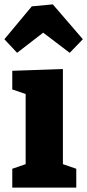

<svg xmlns="http://www.w3.org/2000/svg" viewBox="-31 -856 398 876"><path d="M47 -615 -11 -677 114 -827 210 -836 347 -677 287 -615 166 -707ZM317 -86V0H25V-86L86 -107V-427L25 -448V-533L256 -541V-107Z"/></svg>

Font: Bitter ExtraBold
Style: Regular
Weight: 800
Designer: Sol Matas, and Bitter project Authors
Foundry: Sol Matas
Version: Version 2.001